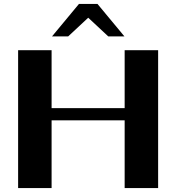

<svg xmlns="http://www.w3.org/2000/svg" viewBox="-20 -955 895 975"><path d="M72 -700H242V-406H613V-700H783V0H613V-344H242V0H72ZM381 -935H475L612 -770H530L428 -865L326 -770H244Z"/></svg>

Font: Fahkwang
Style: Bold
Weight: 700
Designer: Suppakit Chalermlarp | Katatrad Co.,Ltd.
Foundry: Cadson Demak Co.,Ltd.
Version: Version 1.000; ttfautohint (v1.6)